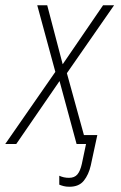

<svg xmlns="http://www.w3.org/2000/svg" viewBox="-61 -549 460 732"><path d="M204 163Q191 163 181.5 160.5Q172 158 165 155V121Q182 129 202 129Q223 129 234 116Q245 103 251 76L267 0H231L166 -240L1 0H-41L150 -275L81 -529H119L178 -304L332 -529H374L194 -270L259 -34H310L285 82Q277 117 258.5 140Q240 163 204 163Z"/></svg>

Font: Noto Sans Condensed ExtraLight
Style: Italic
Weight: 200
Width: 3
Italic angle: -12°
Designer: Monotype Design Team
Foundry: Monotype Imaging Inc.
Version: Version 2.013; ttfautohint (v1.8.4.7-5d5b)